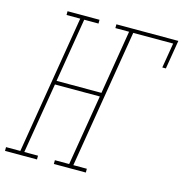

<svg xmlns="http://www.w3.org/2000/svg" viewBox="-142 -834 892 934"><g transform="rotate(15 304.0 -367.5)"><path d="M127 0H-34V-19H38L153 -716H84V-735H245V-716H173L120 -394H346L399 -716H330V-735H642L618 -590H600L621 -716H420L305 -19H373V0H212V-19H284L343 -375H117L58 -19H127Z"/></g></svg>

Font: Iosevka HT Thin Extended
Style: Italic
Weight: 100
Width: 7
Italic angle: -9°
Monospace: yes
Designer: Belleve Invis
Foundry: Belleve Invis
Version: Version 32.3.0; ttfautohint (v1.8.4)